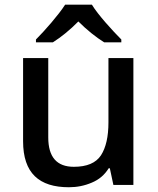

<svg xmlns="http://www.w3.org/2000/svg" viewBox="-20 -786 670 816"><path d="M256.8 -766.1C229 -722.7 169.9 -655.3 132.8 -618.2V-606H204.6C240.7 -628.9 276.9 -658.2 313 -694.8C348.6 -659.2 388.2 -627.4 422.9 -606H495.6V-618.2C460.4 -653.3 396 -723.6 370.6 -766.1ZM440.9 -539.1V-266.1C440.9 -205.1 430.2 -158.7 409.2 -126C387.7 -93.3 349.1 -77.1 293.9 -77.1C221.2 -77.1 185.1 -118.7 185.1 -202.1V-539.1H78.1V-186C78.1 -49.8 146.5 9.8 272.9 9.8C307.1 9.8 339.4 3.4 370.1 -9.8C400.9 -22.5 424.8 -43 441.9 -70.8H446.8L461.9 0H546.9V-539.1Z"/></svg>

Font: Noto Reveo Sans
Style: Regular
Weight: 500
Designer: Monotype Design Team
Foundry: Monotype Imaging Inc.
Version: Version 2.007